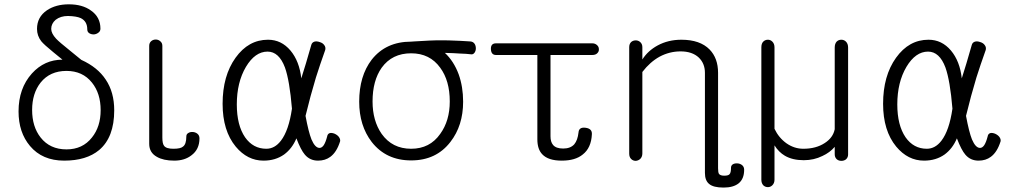

<svg xmlns="http://www.w3.org/2000/svg" viewBox="-20 -722 4652 884"><path d="M442.4 -589.8Q442.4 -643.6 398.4 -673.8Q359.4 -702.1 296.9 -702.1Q237.3 -702.1 196.3 -674.8Q150.4 -643.6 150.4 -588.9Q150.4 -557.6 169.9 -532.2Q182.6 -516.6 224.6 -482.4L267.6 -447.3Q184.6 -447.3 127 -383.8Q65.4 -315.4 65.4 -209Q65.4 -112.3 118.2 -49.8Q174.8 17.6 275.4 17.6Q377.9 17.6 436.5 -31.2Q505.9 -89.8 505.9 -213.9Q505.9 -297.9 466.8 -355.5Q429.7 -412.1 354.5 -446.3L301.8 -489.3Q252.9 -528.3 238.3 -543.9Q215.8 -568.4 215.8 -588.9Q215.8 -613.3 236.3 -630.9Q258.8 -648.4 293 -648.4Q332 -647.5 351.6 -638.7Q381.8 -624 381.8 -586.9Q381.8 -575.2 390.6 -569.3Q399.4 -563.5 412.1 -563.5Q423.8 -564.5 432.6 -571.3Q442.4 -578.1 442.4 -589.8ZM286.1 -395.5Q360.4 -395.5 403.3 -341.8Q443.4 -292 443.4 -214.8Q443.4 -138.7 403.3 -88.9Q360.4 -34.2 286.1 -34.2Q210 -34.2 167 -88.9Q127.9 -138.7 127.9 -215.8Q127.9 -292 167 -341.8Q210 -395.5 286.1 -395.5Z M837.9 -93.8Q837.9 -57.6 822.3 -46.9Q811.5 -37.1 778.3 -37.1Q745.1 -37.1 735.4 -50.8Q727.5 -60.5 727.5 -88.9V-510.7Q727.5 -524.4 717.8 -532.2Q709 -540 697.3 -540Q684.6 -540 675.8 -532.2Q667 -524.4 667 -510.7V-59.6Q667 -19.5 702.1 0Q732.4 17.6 782.2 17.6Q830.1 17.6 861.3 -6.8Q898.4 -34.2 898.4 -85Q898.4 -98.6 888.7 -106.4Q879.9 -113.3 868.2 -114.3Q855.5 -115.2 846.7 -109.4Q837.9 -104.5 837.9 -93.8Z M1477.5 -492.2Q1480.5 -504.9 1472.7 -514.6Q1465.8 -524.4 1452.1 -528.3Q1438.5 -533.2 1427.7 -530.3Q1416 -526.4 1413.1 -514.6Q1399.4 -468.8 1388.7 -430.7Q1378.9 -401.4 1367.2 -361.3Q1358.4 -440.4 1317.4 -489.3Q1275.4 -539.1 1213.9 -539.1Q1124 -539.1 1064.5 -456.1Q1004.9 -373 1004.9 -244.1Q1004.9 -120.1 1065.4 -46.9Q1119.1 17.6 1193.4 17.6Q1248 17.6 1288.1 -10.7Q1325.2 -38.1 1344.7 -85Q1365.2 -31.2 1383.8 -9.8Q1407.2 17.6 1444.3 17.6Q1477.5 17.6 1501 0Q1530.3 -21.5 1545.9 -71.3Q1547.9 -81.1 1540 -91.8Q1533.2 -100.6 1520.5 -106.4Q1507.8 -111.3 1499 -109.4Q1488.3 -106.4 1486.3 -93.8Q1479.5 -67.4 1470.7 -53.7Q1461.9 -41 1451.2 -41Q1430.7 -41 1414.1 -80.1Q1400.4 -114.3 1386.7 -188.5Q1409.2 -281.2 1434.6 -365.2Q1452.1 -420.9 1477.5 -492.2ZM1211.9 -484.4Q1264.6 -484.4 1292 -411.1Q1313.5 -350.6 1324.2 -221.7Q1309.6 -121.1 1273.4 -74.2Q1245.1 -37.1 1206.1 -37.1Q1145.5 -37.1 1108.4 -89.8Q1070.3 -145.5 1070.3 -241.2Q1070.3 -342.8 1112.3 -414.1Q1154.3 -484.4 1211.9 -484.4Z M1873 -530.3Q1756.8 -530.3 1691.4 -447.3Q1633.8 -372.1 1633.8 -253.9Q1633.8 -143.6 1691.4 -68.4Q1757.8 16.6 1873 16.6Q1988.3 16.6 2053.7 -68.4Q2112.3 -143.6 2112.3 -253.9Q2112.3 -322.3 2091.8 -379.9Q2069.3 -440.4 2028.3 -478.5Q2072.3 -477.5 2094.7 -475.6Q2128.9 -474.6 2151.4 -471.7Q2159.2 -471.7 2165 -479.5Q2170.9 -488.3 2170.9 -499Q2170.9 -511.7 2165 -520.5Q2158.2 -530.3 2145.5 -531.2Q2104.5 -534.2 2043.9 -536.1Q1983.4 -537.1 1957 -535.2L1885.7 -531.2ZM1873 -476.6Q1959 -476.6 2006.8 -410.2Q2050.8 -350.6 2050.8 -254.9Q2050.8 -166 2006.8 -105.5Q1959 -37.1 1873 -37.1Q1786.1 -37.1 1737.3 -105.5Q1695.3 -166 1695.3 -254.9Q1695.3 -350.6 1737.3 -410.2Q1785.2 -476.6 1873 -476.6Z M2707 -522.5H2263.7Q2239.3 -522.5 2240.2 -496.1Q2241.2 -468.8 2263.7 -468.8H2454.1V-80.1Q2454.1 -35.2 2476.6 -11.7Q2503.9 17.6 2566.4 17.6Q2628.9 17.6 2663.1 -10.7Q2702.1 -41 2705.1 -103.5Q2707 -129.9 2675.8 -133.8Q2645.5 -137.7 2643.6 -112.3Q2639.6 -76.2 2624 -57.6Q2606.4 -38.1 2573.2 -38.1Q2540 -38.1 2526.4 -54.7Q2514.6 -68.4 2514.6 -94.7V-468.8H2707Q2722.7 -468.8 2730.5 -477.5Q2738.3 -485.4 2737.3 -496.1Q2737.3 -506.8 2728.5 -514.6Q2719.7 -522.5 2707 -522.5Z M2877 -504.9V-14.6Q2877 1 2885.7 9.8Q2894.5 18.6 2907.2 18.6Q2918.9 17.6 2927.7 9.8Q2937.5 0 2937.5 -15.6V-390.6Q2972.7 -436.5 3016.6 -460.9Q3062.5 -485.4 3113.3 -485.4Q3167 -485.4 3197.3 -457Q3225.6 -429.7 3225.6 -386.7V10.7V9.8V74.2Q3225.6 109.4 3245.1 125Q3264.6 141.6 3311.5 141.6Q3356.4 141.6 3380.9 122.1Q3406.2 101.6 3406.2 59.6Q3406.2 45.9 3396.5 38.1Q3387.7 31.2 3376 30.3Q3363.3 29.3 3354.5 34.2Q3345.7 40 3345.7 49.8Q3345.7 73.2 3338.9 80.1Q3333 86.9 3314.5 86.9Q3295.9 86.9 3290 78.1Q3286.1 71.3 3286.1 52.7V9.8V-257.8V-386.7Q3286.1 -454.1 3247.1 -494.1Q3203.1 -539.1 3117.2 -539.1Q3056.6 -539.1 3007.8 -512.7Q2962.9 -488.3 2937.5 -448.2V-504.9Q2937.5 -519.5 2927.7 -528.3Q2918.9 -536.1 2907.2 -536.1Q2894.5 -536.1 2885.7 -528.3Q2877 -519.5 2877 -504.9ZM3286.1 9.8V-257.8Z M3545.9 105.5V-52.7Q3565.4 -21.5 3593.8 -4.9Q3628.9 15.6 3680.7 15.6Q3727.5 15.6 3766.6 -3.9Q3800.8 -19.5 3823.2 -45.9V-11.7Q3823.2 2 3832 10.7Q3840.8 18.6 3853.5 18.6Q3866.2 18.6 3875 11.7Q3884.8 2.9 3884.8 -10.7V-502.9Q3884.8 -520.5 3875 -530.3Q3866.2 -539.1 3853.5 -539.1Q3840.8 -539.1 3832 -530.3Q3823.2 -520.5 3823.2 -502.9V-127Q3815.4 -87.9 3777.3 -63.5Q3737.3 -37.1 3678.7 -37.1Q3636.7 -37.1 3600.6 -62.5Q3565.4 -87.9 3545.9 -128.9V-503.9Q3545.9 -520.5 3536.1 -530.3Q3527.3 -539.1 3515.6 -539.1Q3502.9 -539.1 3494.1 -530.3Q3485.4 -521.5 3485.4 -503.9V105.5Q3485.4 121.1 3494.1 130.9Q3502.9 139.6 3515.6 139.6Q3527.3 139.6 3536.1 130.9Q3545.9 121.1 3545.9 105.5Z M4518.6 -492.2Q4521.5 -504.9 4513.7 -514.6Q4506.8 -524.4 4493.2 -528.3Q4479.5 -533.2 4468.8 -530.3Q4457 -526.4 4454.1 -514.6Q4440.4 -468.8 4429.7 -430.7Q4419.9 -401.4 4408.2 -361.3Q4399.4 -440.4 4358.4 -489.3Q4316.4 -539.1 4254.9 -539.1Q4165 -539.1 4105.5 -456.1Q4045.9 -373 4045.9 -244.1Q4045.9 -120.1 4106.4 -46.9Q4160.2 17.6 4234.4 17.6Q4289.1 17.6 4329.1 -10.7Q4366.2 -38.1 4385.7 -85Q4406.2 -31.2 4424.8 -9.8Q4448.2 17.6 4485.4 17.6Q4518.6 17.6 4542 0Q4571.3 -21.5 4586.9 -71.3Q4588.9 -81.1 4581.1 -91.8Q4574.2 -100.6 4561.5 -106.4Q4548.8 -111.3 4540 -109.4Q4529.3 -106.4 4527.3 -93.8Q4520.5 -67.4 4511.7 -53.7Q4502.9 -41 4492.2 -41Q4471.7 -41 4455.1 -80.1Q4441.4 -114.3 4427.7 -188.5Q4450.2 -281.2 4475.6 -365.2Q4493.2 -420.9 4518.6 -492.2ZM4252.9 -484.4Q4305.7 -484.4 4333 -411.1Q4354.5 -350.6 4365.2 -221.7Q4350.6 -121.1 4314.5 -74.2Q4286.1 -37.1 4247.1 -37.1Q4186.5 -37.1 4149.4 -89.8Q4111.3 -145.5 4111.3 -241.2Q4111.3 -342.8 4153.3 -414.1Q4195.3 -484.4 4252.9 -484.4Z"/></svg>

Font: Gulim
Style: Regular
Weight: 400
Version: Version 2.21